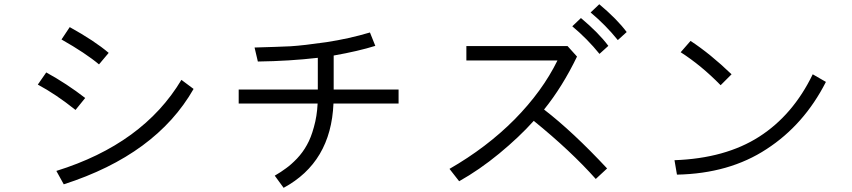

<svg xmlns="http://www.w3.org/2000/svg" viewBox="-20 -857 4040 910"><path d="M271.5 -669.9Q281.2 -684.6 310.5 -728.5Q428.7 -663.1 495.1 -606.4Q479.5 -587.9 449.2 -551.8Q386.7 -604.5 271.5 -669.9ZM159.2 -456.1Q168.9 -470.7 199.2 -513.7Q296.9 -460 383.8 -392.6Q368.2 -374 337.9 -335.9Q245.1 -410.2 159.2 -456.1ZM247.1 -46.9Q658.2 -174.8 839.8 -478.5Q859.4 -463.9 897.5 -435.5Q719.7 -124 282.2 16.6Q270.5 -4.9 247.1 -46.9Z M1111.3 -366.2Q1111.3 -382.8 1111.3 -432.6Q1205.1 -432.6 1486.3 -432.6Q1486.3 -470.7 1486.3 -583Q1351.6 -567.4 1202.1 -565.4Q1197.3 -587.9 1186.5 -631.8Q1294.9 -634.8 1357.4 -637.7Q1418.9 -641.6 1527.3 -657.2Q1635.7 -673.8 1733.4 -703.1Q1742.2 -681.6 1758.8 -639.6Q1677.7 -614.3 1561.5 -593.8Q1561.5 -540 1561.5 -432.6Q1638.7 -432.6 1869.1 -432.6Q1869.1 -416 1869.1 -366.2Q1792 -366.2 1560.5 -366.2Q1548.8 -87.9 1324.2 33.2Q1310.5 13.7 1282.2 -24.4Q1312.5 -42 1335.9 -59.6Q1359.4 -76.2 1387.7 -105.5Q1416 -135.7 1434.6 -169.9Q1454.1 -204.1 1467.8 -254.9Q1482.4 -305.7 1485.4 -366.2Q1360.4 -366.2 1111.3 -366.2Z M2110.4 -56.6Q2287.1 -158.2 2418.9 -291Q2550.8 -424.8 2622.1 -570.3Q2478.5 -570.3 2190.4 -570.3Q2190.4 -587.9 2190.4 -638.7Q2310.5 -638.7 2669.9 -638.7Q2681.6 -626 2714.8 -588.9Q2645.5 -445.3 2558.6 -337.9Q2695.3 -232.4 2857.4 -58.6Q2839.8 -42 2803.7 -8.8Q2685.5 -141.6 2509.8 -284.2Q2440.4 -207 2345.7 -128.9Q2252 -51.8 2156.2 2Q2140.6 -17.6 2110.4 -56.6ZM2779.3 -797.9Q2790 -807.6 2820.3 -836.9Q2905.3 -765.6 2950.2 -705.1Q2936.5 -692.4 2908.2 -667Q2851.6 -737.3 2779.3 -797.9ZM2692.4 -732.4Q2702.1 -742.2 2733.4 -771.5Q2818.4 -700.2 2863.3 -639.6Q2849.6 -627 2821.3 -601.6Q2764.6 -671.9 2692.4 -732.4Z M3206.1 -609.4Q3217.8 -623 3252.9 -663.1Q3346.7 -601.6 3447.3 -504.9Q3429.7 -487.3 3395.5 -453.1Q3303.7 -546.9 3206.1 -609.4ZM3176.8 -97.7Q3418 -106.4 3578.1 -209Q3738.3 -311.5 3832 -504.9Q3852.5 -493.2 3894.5 -468.8Q3791 -265.6 3613.3 -150.4Q3436.5 -34.2 3188.5 -29.3Q3184.6 -51.8 3176.8 -97.7Z"/></svg>

Font: Gothic A1
Style: Regular
Weight: 400
Designer: HanYang I&C Co.,Ltd.
Version: Version 2.50